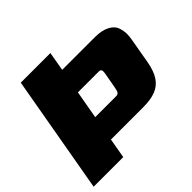

<svg xmlns="http://www.w3.org/2000/svg" viewBox="-215 -855 1036 1036"><g transform="rotate(-45 303.0 -337.5)"><path d="M66.5 -675H292.5L273.5 -566H520.5Q575 -566 607.5 -549Q640 -532 649 -505.8Q658 -479.5 658 -455.5Q658 -435.5 653.5 -412L628.5 -269Q618.5 -213 596.5 -178.8Q574.5 -144.5 536.5 -129.2Q498.5 -114 440.5 -114H193.5L173.5 0H-52.5ZM379 -259.5Q388.5 -259.5 393.8 -264Q399 -268.5 401.8 -276.5Q404.5 -284.5 406.5 -296L423 -387.5Q424.5 -396 424.5 -402.5Q424.5 -403.5 424.2 -407.8Q424 -412 420 -416Q416 -420 407 -420H247.5L219 -259.5Z"/></g></svg>

Font: Rudi
Style: Regular
Weight: 400
Italic angle: -10°
Designer: Tyler Finck
Foundry: Etcetera Type Company
Version: Version 1.111; ttfautohint (v1.8.4)